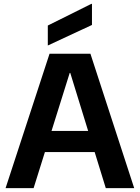

<svg xmlns="http://www.w3.org/2000/svg" viewBox="-20 -980 728 1000"><path d="M9 0 238 -700H451L679 0H531L346 -600H343L155 0ZM121 -188 158 -298H518L554 -188ZM229 -743V-847L456 -960H459V-850Z"/></svg>

Font: DM Sans 36pt ExtraBold
Style: Regular
Weight: 800
Designer: Colophon Foundry, Jonny Pinhorn
Foundry: Colophon Foundry
Version: Version 4.004;gftools[0.9.30]